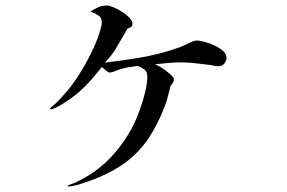

<svg xmlns="http://www.w3.org/2000/svg" viewBox="-20 -604 1040 696"><path d="M801 -393Q801 -382 792.5 -373Q784 -364 773 -364Q764 -364 755 -366Q746 -368 738 -369Q712 -372 685.5 -375Q659 -378 633 -378Q611 -378 587.5 -375.5Q564 -373 541 -371Q554 -367 574 -353Q594 -339 603 -329Q610 -322 610.5 -317Q611 -312 606 -303Q605 -301 602.5 -298Q600 -295 598 -292Q596 -287 595 -280Q594 -273 592 -268Q586 -241 577 -218Q551 -151 518 -102Q485 -53 438 -17.5Q391 18 324 45Q305 52 276.5 61.5Q248 71 228 72Q226 72 225.5 70.5Q225 69 227 68Q236 64 245 61Q254 58 261 54Q329 21 379 -31Q429 -83 463 -149Q474 -171 486 -203.5Q498 -236 506 -269.5Q514 -303 514 -327Q514 -344 504 -351.5Q494 -359 480 -365Q464 -363 447.5 -360.5Q431 -358 415 -353Q406 -350 395.5 -345.5Q385 -341 376 -341Q373 -341 363 -349.5Q353 -358 349 -361Q330 -337 310 -314Q290 -291 267 -271Q257 -262 238.5 -248.5Q220 -235 200.5 -223.5Q181 -212 168 -208Q164 -207 162 -208.5Q160 -210 164 -214Q169 -218 175.5 -223.5Q182 -229 186 -233Q197 -244 206.5 -255Q216 -266 226 -277Q250 -306 275 -347Q300 -388 320 -432Q340 -476 348 -513Q349 -516 349 -522Q349 -540 336 -548.5Q323 -557 308 -562Q322 -572 337 -578Q352 -584 368 -584Q377 -584 393 -577Q409 -570 425 -559.5Q441 -549 451.5 -537Q462 -525 460 -514Q459 -508 453 -505Q447 -502 442 -500Q423 -468 404.5 -435.5Q386 -403 360 -377Q421 -384 481.5 -394Q542 -404 600 -422L632 -433Q644 -437 663.5 -447Q683 -457 693 -457Q708 -457 734 -448.5Q760 -440 780.5 -426Q801 -412 801 -393Z"/></svg>

Font: Kaisei Tokumin
Style: Regular
Weight: 400
Designer: Font-Kai, 金井和夫
Foundry: KAZUO KANAI
Version: Version 5.003